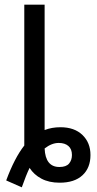

<svg xmlns="http://www.w3.org/2000/svg" viewBox="-20 -780 421 830"><path d="M85 -759.8H172.9V-217.8Q203.6 -230 241.2 -230Q301.8 -230 336.4 -196.5Q371.1 -163.1 371.1 -109.9Q371.1 -54.2 336.4 -22.2Q301.8 9.8 237.8 9.8Q191.9 9.8 159.2 -7.6Q126.5 -24.9 107.9 -54.2Q93.3 -24.4 74.2 29.8L6.8 0Q43 -97.7 85 -150.9ZM236.8 -58.1Q266.1 -58.1 278.6 -73Q291 -87.9 291 -109.9Q291 -135.7 275.6 -148.9Q260.3 -162.1 233.9 -162.1Q203.6 -162.1 172.9 -138.2Q176.3 -58.1 236.8 -58.1Z"/></svg>

Font: NotoPenekeko
Style: Regular
Weight: 400
Designer: Monotype Design team
Foundry: Monotype Imaging Inc.
Version: Version 1.04